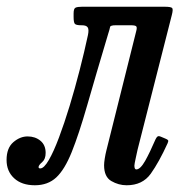

<svg xmlns="http://www.w3.org/2000/svg" viewBox="-52 -540 552 570"><path d="M-32.5 -65Q-32.5 -100.5 -12.5 -117.8Q7.5 -135 30 -135Q52.5 -135 68 -122.2Q83.5 -109.5 83.5 -86Q83.5 -67.5 73 -58.5Q62.5 -49.5 62.5 -44Q62.5 -40 67.5 -40Q78.5 -40 93 -65Q107.5 -90 123.2 -132Q139 -174 154.8 -225.8Q170.5 -277.5 184.5 -332Q198.5 -386.5 209 -435.5Q212.5 -452 208.5 -458.5Q204.5 -465 191 -465H189Q173.5 -465 170 -469.5Q166.5 -474 166.5 -490V-500Q166.5 -514.5 172.2 -517.2Q178 -520 191.5 -520H436.5Q456 -520 459.2 -516Q462.5 -512 458 -495L356.5 -96Q355 -89 351 -70.8Q347 -52.5 347 -48.5Q347 -37 352.5 -37Q364.5 -37 378.8 -62.2Q393 -87.5 410 -127Q413 -133 416 -135Q419 -137 426 -134L439 -128.5Q445.5 -126 447 -123.5Q448.5 -121 445.5 -114.5Q420 -58.5 395.5 -24.2Q371 10 324 10Q300 10 278.5 -2.5Q257 -15 257 -49.5Q257 -57 259 -69.5Q261 -82 263.5 -92L352.5 -448Q355.5 -459 352.2 -462Q349 -465 336.5 -465H291.5Q275.5 -465 274.8 -459.8Q274 -454.5 269 -439Q231.5 -313.5 206.8 -227.2Q182 -141 161 -88.8Q140 -36.5 115 -13.2Q90 10 51.5 10Q12.5 10 -10 -10.8Q-32.5 -31.5 -32.5 -65Z"/></svg>

Font: Besley* Condensed
Style: Italic
Weight: 400
Width: 3
Italic angle: -13°
Designer: Owen Earl
Foundry: indestructible type*
Version: Version 3.000; ttfautohint (v1.8.3)